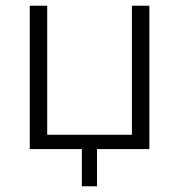

<svg xmlns="http://www.w3.org/2000/svg" viewBox="-20 -521 626 671"><path d="M266 130V0H84V-501H145V-50H441V-501H502V0H319V130Z"/></svg>

Font: Mulish Light
Style: Regular
Weight: 300
Designer: Vernon Adams
Foundry: Vernon Adams
Version: Version 3.603; ttfautohint (v1.8.3)